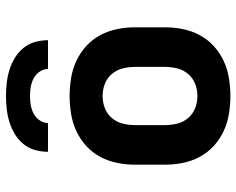

<svg xmlns="http://www.w3.org/2000/svg" viewBox="-94 -686 788 640"><g transform="rotate(-90 300.0 -366.0)"><path d="M300 8Q270 8 240 3Q210 -2 183 -14.5Q156 -27 133.5 -47.5Q111 -68 97 -94.5Q83 -121 77 -150.5Q71 -180 71 -210V-310Q71 -340 77 -369.5Q83 -399 97 -425.5Q111 -452 133.5 -472.5Q156 -493 183 -505.5Q210 -518 240 -523Q270 -528 300 -528Q330 -528 360 -523Q390 -518 417 -505.5Q444 -493 466.5 -472.5Q489 -452 503 -425.5Q517 -399 523 -369.5Q529 -340 529 -310V-210Q529 -180 523 -150.5Q517 -121 503 -94.5Q489 -68 466.5 -47.5Q444 -27 417 -14.5Q390 -2 360 3Q330 8 300 8ZM300 -102Q321 -102 340.5 -109.5Q360 -117 373.5 -133Q387 -149 392 -169Q397 -189 397 -210V-310Q397 -331 392 -351Q387 -371 373.5 -387Q360 -403 340.5 -410.5Q321 -418 300 -418Q279 -418 259.5 -410.5Q240 -403 226.5 -387Q213 -371 208 -351Q203 -331 203 -310V-210Q203 -189 208 -169Q213 -149 226.5 -133Q240 -117 259.5 -109.5Q279 -102 300 -102ZM114 -600Q114 -622 120 -643.5Q126 -665 140 -682Q154 -699 173 -710.5Q192 -722 213 -728.5Q234 -735 256 -737.5Q278 -740 300 -740Q322 -740 344 -737.5Q366 -735 387 -728.5Q408 -722 427 -710.5Q446 -699 460 -682Q474 -665 480 -643.5Q486 -622 486 -600H390Q390 -615 381 -628Q372 -641 358.5 -648Q345 -655 330 -657.5Q315 -660 300 -660Q285 -660 270 -657.5Q255 -655 241.5 -648Q228 -641 219 -628Q210 -615 210 -600Z"/></g></svg>

Font: Iosevka SS04 XBd Ex
Style: Regular
Weight: 800
Width: 7
Monospace: yes
Designer: Belleve Invis
Foundry: Belleve Invis
Version: Version 19.0.0; ttfautohint (v1.8.4)